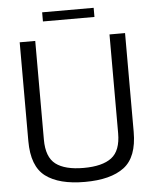

<svg xmlns="http://www.w3.org/2000/svg" viewBox="-59 -928 794 984"><g transform="rotate(-5 338.0 -436.5)"><path d="M67 -228V-736H147V-228Q147 -138 194.5 -102Q242 -66 338 -66Q434 -66 481.5 -102Q529 -138 529 -228V-736H609V-228Q609 -98 540 -46Q471 6 338 6Q205 6 136 -46Q67 -98 67 -228ZM195 -879H460V-832H195Z"/></g></svg>

Font: Exo
Style: Regular
Weight: 400
Designer: Natanael Gama
Foundry: Natanael Gama
Version: Version 1.500; ttfautohint (v1.6)